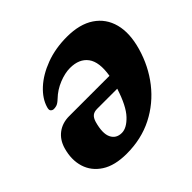

<svg xmlns="http://www.w3.org/2000/svg" viewBox="-175 -918 1136 1136"><g transform="rotate(-45 393.5 -350.0)"><path d="M43.5 -263Q59.5 -318 99.8 -348.2Q140 -378.5 197.5 -378.5H534Q550.5 -479 514.5 -527.8Q478.5 -576.5 401.5 -576.5Q359.5 -576.5 309.5 -556.5Q259.5 -536.5 221 -499.5Q200 -479.5 185.2 -475.2Q170.5 -471 160.5 -472Q150 -473 143 -480.8Q136 -488.5 142 -508.5Q158 -563.5 210.2 -611.8Q262.5 -660 342.2 -690Q422 -720 518.5 -720Q625.5 -720 691.8 -675.5Q758 -631 778.8 -551.8Q799.5 -472.5 769.5 -367.5Q737.5 -255.5 669 -168Q600.5 -80.5 502 -30.2Q403.5 20 280.5 20Q181 20 121 -18.8Q61 -57.5 41.2 -122Q21.5 -186.5 43.5 -263ZM347 -87.5Q388 -87.5 432.8 -134.8Q477.5 -182 512.5 -292H344.5Q320 -292 305.8 -280.8Q291.5 -269.5 283.5 -243Q262 -166 281 -126.8Q300 -87.5 347 -87.5Z"/></g></svg>

Font: Fraunces 9pt SuperSoft Black
Style: Italic
Weight: 900
Italic angle: -16°
Version: Version 1.000;[0bf87f6ff]